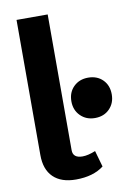

<svg xmlns="http://www.w3.org/2000/svg" viewBox="-85 -797 605 862"><g transform="rotate(-10 217.5 -366.0)"><path d="M52 -126V-742H194V-123Q194 -87 238 -87Q263 -87 297 -101L318 -27Q270 10 191 10Q124 10 88 -25Q52 -60 52 -126ZM231 -339Q231 -380 257 -405.5Q283 -431 323 -431Q364 -431 389.5 -405.5Q415 -380 415 -339Q415 -299 389.5 -273Q364 -247 323 -247Q283 -247 257 -273Q231 -299 231 -339Z"/></g></svg>

Font: Sarabun ExtraBold
Style: Regular
Weight: 800
Version: Version 1.000; ttfautohint (v1.6)